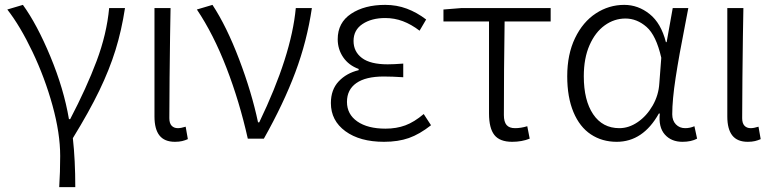

<svg xmlns="http://www.w3.org/2000/svg" viewBox="-20 -569 3182 788"><path d="M227 71Q227 -22 195.5 -136Q164 -250 113.5 -356Q63 -462 10 -530L74 -549Q132 -469 187 -336.5Q242 -204 263 -80H268Q335 -208 376.5 -318.5Q418 -429 428 -536H493Q479 -444 454 -363.5Q429 -283 387.5 -197Q346 -111 279 -2Q289 88 289 199H223Q225 166 226 136.5Q227 107 227 71Z M614 -91V-536H680L678 -419Q677 -334 676 -249.5Q675 -165 675 -84Q675 -63 684.5 -53Q694 -43 710 -43Q723 -43 742 -49L751 2Q740 7 727.5 10Q715 13 698 13Q655 13 634.5 -13Q614 -39 614 -91Z M788 -530 852 -549Q910 -461 961.5 -325.5Q1013 -190 1039 -67H1044Q1176 -341 1194 -536H1260Q1240 -400 1192 -272Q1144 -144 1063 0H997Q963 -152 909.5 -290.5Q856 -429 788 -530Z M1338 -146Q1338 -201 1370 -235Q1402 -269 1452 -281V-286Q1411 -301 1388.5 -334Q1366 -367 1366 -408Q1366 -476 1421 -512.5Q1476 -549 1561 -549Q1608 -549 1649.5 -533.5Q1691 -518 1729 -489L1702 -443Q1668 -469 1633.5 -482Q1599 -495 1561 -495Q1505 -495 1468 -470.5Q1431 -446 1431 -401Q1431 -357 1465.5 -331Q1500 -305 1571 -305Q1596 -305 1635 -308V-252Q1589 -255 1555 -255Q1481 -255 1442.5 -228Q1404 -201 1404 -151Q1404 -100 1446.5 -70.5Q1489 -41 1562 -41Q1607 -41 1643.5 -54.5Q1680 -68 1719 -101L1749 -55Q1702 -18 1658 -2.5Q1614 13 1556 13Q1457 13 1397.5 -30.5Q1338 -74 1338 -146Z M1987 -103V-481H1800V-530L1875 -536H2240V-481H2051Q2048 -283 2048 -97Q2048 -69 2059 -56Q2070 -43 2094 -43Q2118 -43 2144 -51L2154 0Q2122 13 2082 13Q2031 13 2009 -15Q1987 -43 1987 -103Z M2308 -256Q2308 -346 2340 -412.5Q2372 -479 2425.5 -514Q2479 -549 2542 -549Q2599 -549 2646 -511.5Q2693 -474 2713 -396H2716L2741 -536H2805L2792 -468Q2767 -342 2753 -250.5Q2739 -159 2739 -100Q2739 -74 2754 -58.5Q2769 -43 2792 -43Q2812 -43 2830 -51L2841 0Q2817 13 2781 13Q2735 13 2708.5 -17Q2682 -47 2688 -103H2684Q2619 13 2511 13Q2451 13 2405 -17.5Q2359 -48 2333.5 -109Q2308 -170 2308 -256ZM2686 -227 2694 -332Q2673 -424 2633.5 -458.5Q2594 -493 2547 -493Q2501 -493 2462 -465Q2423 -437 2399.5 -383.5Q2376 -330 2376 -256Q2376 -157 2414.5 -100Q2453 -43 2522 -43Q2561 -43 2597.5 -68Q2634 -93 2658.5 -135.5Q2683 -178 2686 -227Z M2965 -91V-536H3031L3029 -419Q3028 -334 3027 -249.5Q3026 -165 3026 -84Q3026 -63 3035.5 -53Q3045 -43 3061 -43Q3074 -43 3093 -49L3102 2Q3091 7 3078.5 10Q3066 13 3049 13Q3006 13 2985.5 -13Q2965 -39 2965 -91Z"/></svg>

Font: 寒蝉端黑体 Light
Style: Regular
Weight: 300
Designer: ChillDuanSans {Warren2060}; 
Source Han Sans {Ryoko NISHIZUKA 西塚涼子 (kana, bopomofo & ideographs); Paul D. Hunt (Latin, G
Foundry: ChillType&Adobe
Version: Version 1.300;Glyphs 3.3 (3306)